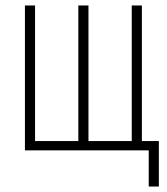

<svg xmlns="http://www.w3.org/2000/svg" viewBox="-20 -549 610 701"><path d="M523 132H560V-34H498V-529H461V-34H303V-529H266V-34H108V-529H71V0H523Z"/></svg>

Font: Noto Sans ExtraCondensed ExtraLight
Style: Regular
Weight: 200
Width: 2
Designer: Monotype Design Team
Foundry: Monotype Imaging Inc.
Version: Version 2.013